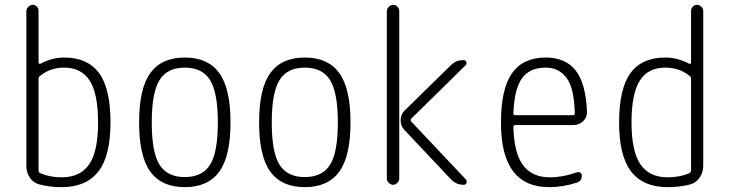

<svg xmlns="http://www.w3.org/2000/svg" viewBox="-20 -770 3040 800"><path d="M140.6 -441.4V-59.6Q140.6 -50.8 149.4 -47.9Q187.5 -31.2 237.3 -31.2Q314.5 -31.2 351.6 -85.4Q388.7 -139.6 388.7 -259.8Q388.7 -378.9 354 -433.6Q319.3 -488.3 247.1 -488.3Q190.4 -488.3 148.4 -455.1Q140.6 -450.2 140.6 -441.4ZM142.6 -2Q118.2 -8.8 104 -30.3Q89.8 -51.8 89.8 -79.1V-723.6Q89.8 -733.4 98.1 -741.7Q106.4 -750 116.2 -750Q126 -750 133.3 -742.7Q140.6 -735.4 140.6 -723.6V-508.8Q140.6 -505.9 144 -504.4Q147.5 -502.9 149.4 -504.9Q197.3 -530.3 247.1 -530.3Q344.7 -530.3 392.6 -465.8Q440.4 -401.4 440.4 -259.8Q440.4 -120.1 389.6 -55.2Q338.9 9.8 237.3 9.8Q185.5 9.8 142.6 -2Z M855.5 -436Q823.2 -488.3 750 -488.3Q676.8 -488.3 644.5 -436Q612.3 -383.8 612.3 -259.8Q612.3 -135.7 644.5 -84Q676.8 -32.2 750 -32.2Q823.2 -32.2 855.5 -84Q887.7 -135.7 887.7 -259.8Q887.7 -383.8 855.5 -436ZM893.6 -54.7Q846.7 9.8 750 9.8Q653.3 9.8 606.4 -54.7Q559.6 -119.1 559.6 -260.3Q559.6 -401.4 606.4 -465.8Q653.3 -530.3 750 -530.3Q846.7 -530.3 893.6 -465.8Q940.4 -401.4 940.4 -260.3Q940.4 -119.1 893.6 -54.7Z M1355.5 -436Q1323.2 -488.3 1250 -488.3Q1176.8 -488.3 1144.5 -436Q1112.3 -383.8 1112.3 -259.8Q1112.3 -135.7 1144.5 -84Q1176.8 -32.2 1250 -32.2Q1323.2 -32.2 1355.5 -84Q1387.7 -135.7 1387.7 -259.8Q1387.7 -383.8 1355.5 -436ZM1393.6 -54.7Q1346.7 9.8 1250 9.8Q1153.3 9.8 1106.4 -54.7Q1059.6 -119.1 1059.6 -260.3Q1059.6 -401.4 1106.4 -465.8Q1153.3 -530.3 1250 -530.3Q1346.7 -530.3 1393.6 -465.8Q1440.4 -401.4 1440.4 -260.3Q1440.4 -119.1 1393.6 -54.7Z M1858.4 -498Q1880.9 -520.5 1912.1 -519.5Q1919.9 -519.5 1922.9 -511.7Q1925.8 -503.9 1919.9 -498L1694.3 -276.4Q1688.5 -270.5 1693.4 -263.7L1920.9 -22.5Q1926.8 -15.6 1923.8 -7.8Q1920.9 0 1912.1 0Q1880.9 0 1859.4 -22.5L1665 -228.5Q1649.4 -245.1 1649.4 -269Q1649.4 -293 1666 -309.6ZM1591.8 -26.4V-723.6Q1591.8 -733.4 1600.1 -741.7Q1608.4 -750 1618.2 -750Q1627.9 -750 1635.7 -742.2Q1643.6 -734.4 1643.6 -723.6V-26.4Q1643.6 -16.6 1635.7 -8.3Q1627.9 0 1618.2 0Q1608.4 0 1600.1 -7.8Q1591.8 -15.6 1591.8 -26.4Z M2253.9 -488.3Q2187.5 -488.3 2155.3 -444.3Q2123 -400.4 2119.1 -297.9Q2119.1 -290 2127 -290H2367.2Q2375 -290 2375 -298.8Q2372.1 -405.3 2339.8 -446.8Q2307.6 -488.3 2253.9 -488.3ZM2268.6 9.8Q2066.4 9.8 2067.4 -259.8Q2067.4 -399.4 2113.3 -464.8Q2159.2 -530.3 2253.9 -530.3Q2335.9 -530.3 2378.4 -476.6Q2420.9 -422.9 2425.8 -304.7Q2426.8 -281.2 2409.7 -265.1Q2392.6 -249 2369.1 -249H2127Q2119.1 -249 2119.1 -240.2Q2122.1 -130.9 2159.7 -81.1Q2197.3 -31.2 2271.5 -31.2Q2326.2 -31.2 2382.8 -51.8Q2390.6 -54.7 2397.5 -50.8Q2404.3 -46.9 2404.3 -39.1Q2404.3 -14.6 2382.8 -8.8Q2325.2 9.8 2268.6 9.8Z M2752 -488.3Q2679.7 -488.3 2645.5 -433.6Q2611.3 -378.9 2611.3 -259.8Q2611.3 -139.6 2648.4 -85.4Q2685.5 -31.2 2761.7 -31.2Q2812.5 -31.2 2850.6 -47.9Q2858.4 -50.8 2859.4 -59.6V-441.4Q2859.4 -450.2 2851.6 -455.1Q2809.6 -488.3 2752 -488.3ZM2761.7 9.8Q2660.2 9.8 2609.9 -55.2Q2559.6 -120.1 2559.6 -259.8Q2559.6 -400.4 2606.9 -465.3Q2654.3 -530.3 2752 -530.3Q2802.7 -530.3 2850.6 -504.9Q2852.5 -502.9 2856 -504.4Q2859.4 -505.9 2859.4 -508.8V-723.6Q2859.4 -734.4 2866.7 -742.2Q2874 -750 2883.8 -750Q2893.6 -750 2901.9 -742.2Q2910.2 -734.4 2910.2 -723.6V-79.1Q2910.2 -51.8 2895.5 -30.3Q2880.9 -8.8 2857.4 -2Q2813.5 9.8 2761.7 9.8Z"/></svg>

Font: Rounded-X Mgen+ 1mn light
Style: Regular
Weight: 200
Designer: [Source Han Sans]
Ryoko NISHIZUKA  (kana & ideographs); Paul D. Hunt (Latin, Greek & Cyrillic); Wenlong ZHANG  (bopomofo
Version: Version 1.059.20150602